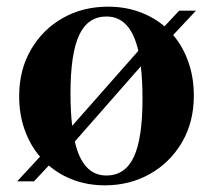

<svg xmlns="http://www.w3.org/2000/svg" viewBox="-20 -544 639 576"><path d="M31.5 0 100 -74Q70.5 -108.5 54 -154.5Q37.5 -200.5 37.5 -255Q37.5 -334.5 72.8 -395Q108 -455.5 168.2 -489.8Q228.5 -524 304 -524Q354.5 -524 397.5 -508.5Q440.5 -493 473.5 -465L517.5 -512H568L499.5 -439Q529 -404 545.2 -357.8Q561.5 -311.5 561.5 -257Q561.5 -177.5 525.8 -116.8Q490 -56 429.5 -22Q369 12 295 12Q245 12 202.2 -3.5Q159.5 -19 126.5 -47.5L82 0ZM191.5 -265Q191.5 -209 196.5 -166.5L395 -391.5Q371.5 -494.5 299.5 -494.5Q243.5 -494.5 217.5 -438.8Q191.5 -383 191.5 -265ZM299 -17.5Q355.5 -17.5 381.5 -73.2Q407.5 -129 407.5 -247Q407.5 -302.5 402.5 -345L204.5 -119.5Q227.5 -17.5 299 -17.5Z"/></svg>

Font: Newsreader Display SemiBold
Style: Regular
Weight: 600
Designer: Hugues Gentile
Foundry: Production Type
Version: Version 1.001